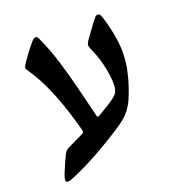

<svg xmlns="http://www.w3.org/2000/svg" viewBox="-114 -620 727 790"><g transform="rotate(-20 249.5 -225.0)"><path d="M51.3 77.6Q41.5 77.6 41.5 67.4Q41.5 59.1 48.8 40.3Q56.2 21.5 65.7 0.7Q75.2 -20 82 -34.2Q84.5 -38.1 88.4 -43Q92.3 -47.9 99.1 -51.8Q107.9 -56.2 127.2 -65.4Q146.5 -74.7 172.9 -87.4Q178.2 -90.3 178.2 -96.2Q178.2 -101.1 176.8 -106Q168 -140.1 151.6 -191.7Q135.3 -243.2 111.1 -299.6Q86.9 -356 54.2 -404.3Q44.9 -417 44.9 -421.9Q44.9 -427.2 54.7 -441.9Q62 -453.1 77.4 -473.9Q92.8 -494.6 106 -510.3Q118.7 -526.9 128.4 -526.9Q132.3 -526.9 135 -523.2Q137.7 -519.5 140.1 -515.1Q167 -457 187 -391.1Q207 -325.2 222.9 -260.3Q238.8 -195.3 252.9 -138.7Q253.4 -131.8 257.8 -131.8Q261.2 -131.8 267.6 -135.3Q291 -149.4 309.6 -160.9Q328.1 -172.4 341.8 -183.1Q355 -192.9 359.9 -205.6Q364.7 -218.3 364.7 -237.3Q364.7 -267.6 356 -309.3Q347.2 -351.1 333 -384.3Q328.1 -397 324 -405.8Q319.8 -414.6 319.8 -420.9Q319.8 -429.2 331.5 -445.3Q344.2 -462.4 357.4 -481.2Q370.6 -500 384.8 -517.1Q392.6 -526.9 399.9 -526.9Q408.2 -526.9 413.1 -515.1Q427.2 -474.6 435.5 -429.7Q443.8 -384.8 444.3 -352.5Q444.3 -335.9 443.4 -323.5Q442.4 -311 441.4 -302.2Q439.5 -278.3 428.5 -237.3Q417.5 -196.3 398.9 -152.8Q378.4 -106.9 337.4 -76.2Q327.1 -68.4 290.3 -44.7Q253.4 -21 200.7 8.8Q147.9 38.6 88.4 64.9Q60.1 77.6 51.3 77.6Z"/></g></svg>

Font: David Libre Medium
Style: Regular
Weight: 500
Designer: Ismar David, J. Victor Gaultney, Annie Olsen and Meir Sadan
Foundry: Monotype Imaging Inc. & SIL International
Version: Version 1.100; ttfautohint (v1.8.4.7-5d5b)